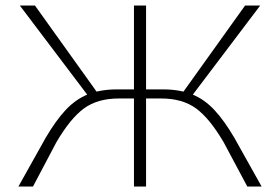

<svg xmlns="http://www.w3.org/2000/svg" viewBox="-20 -678 1018 698"><path d="M832 -177 931 0H879L793 -161Q742 -248 692.5 -284Q643 -320 566 -320H511V0H467V-320H412Q335 -320 285.5 -284Q236 -248 185 -161L100 0H47L146 -177Q183 -240 218.5 -278Q254 -316 297 -334L52 -658H107L331 -345Q366 -353 402 -353H467V-658H511V-353H576Q612 -353 647 -345L871 -658H926L681 -334Q724 -316 759.5 -278Q795 -240 832 -177Z"/></svg>

Font: EauTestSC Light
Style: Regular
Weight: 300
Designer: Christian Thalmann (Catharsis Fonts)
Version: Version 0.001;PS 000.001;hotconv 1.0.88;makeotf.lib2.5.64775